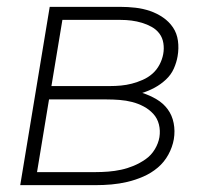

<svg xmlns="http://www.w3.org/2000/svg" viewBox="-20 -540 640 560"><path d="M39 0 125 -520H331Q353 -520 375 -517.5Q397 -515 417.5 -508Q438 -501 455.5 -489Q473 -477 484.5 -460Q496 -443 499 -421Q502 -399 498 -376Q495 -358 487 -340Q479 -322 464 -308Q449 -294 431.5 -284.5Q414 -275 395 -269Q417 -262 436.5 -250.5Q456 -239 469 -221.5Q482 -204 486.5 -181Q491 -158 487 -134Q483 -111 471 -89Q459 -67 440 -51Q421 -35 398 -25Q375 -15 351.5 -9.5Q328 -4 305 -2Q282 0 259 0ZM130 -289H301Q317 -289 333 -290.5Q349 -292 364.5 -296Q380 -300 396 -307Q412 -314 424.5 -325Q437 -336 445 -351Q453 -366 456 -382Q459 -398 456.5 -414Q454 -430 445 -442Q436 -454 422.5 -461.5Q409 -469 394 -473.5Q379 -478 363.5 -480Q348 -482 331 -482H162ZM88 -38H258Q277 -38 296 -39.5Q315 -41 333.5 -45Q352 -49 370 -56.5Q388 -64 404.5 -75.5Q421 -87 431.5 -104.5Q442 -122 445 -140Q448 -159 443.5 -177Q439 -195 427 -208Q415 -221 399 -229.5Q383 -238 365.5 -242.5Q348 -247 329 -248.5Q310 -250 291 -250H123Z"/></svg>

Font: Iosevka XLt Ex Obl
Style: Regular
Weight: 200
Width: 7
Italic angle: -9°
Monospace: yes
Designer: Belleve Invis
Foundry: Belleve Invis
Version: Version 32.5.0; ttfautohint (v1.8.4)